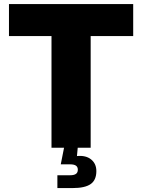

<svg xmlns="http://www.w3.org/2000/svg" viewBox="-20 -748 720 972"><path d="M25.4 -565.4V-727.5H654.3V-565.4H439V0H240.7V-565.4ZM270.5 204.1V139.2H335Q355 139.2 364.5 132.3Q374 125.5 374 111.3Q374 97.2 364.5 90.6Q355 84 335 84H287.6L308.1 -19.5H373.5V0L369.6 42Q414.6 37.6 441.2 59.1Q467.8 80.6 467.8 118.2Q467.8 163.6 439 183.8Q410.2 204.1 347.7 204.1Z"/></svg>

Font: Inter 18pt Black
Style: Regular
Weight: 900
Designer: Rasmus Andersson
Foundry: rsms
Version: Version 4.001;git-66647c0bb